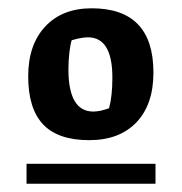

<svg xmlns="http://www.w3.org/2000/svg" viewBox="-20 -707 438 463"><path d="M48 -523Q48 -599 89 -643Q130 -687 201 -687Q350 -687 350 -532Q350 -455 309 -412Q268 -369 195 -369Q120 -369 84 -407Q48 -445 48 -523ZM243 -446Q251 -475 251 -520Q251 -617 192 -617Q177 -617 153 -610Q150 -602 147.5 -582Q145 -562 145 -540Q145 -438 205 -438Q221 -438 243 -446ZM44 -312H355V-264H44Z"/></svg>

Font: Suez One
Style: Regular
Weight: 400
Designer: Michal Sahar
Foundry: Hagilda
Version: Version 1.001